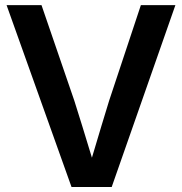

<svg xmlns="http://www.w3.org/2000/svg" viewBox="-20 -748 728 768"><path d="M266.1 0 6.3 -727.5H146L277.3 -345.2Q292 -299.3 309.3 -242.9Q326.7 -186.5 347.7 -117.2Q368.2 -186.5 385.3 -242.9Q402.3 -299.3 416.5 -345.2L543.5 -727.5H681.6L426.8 0Z"/></svg>

Font: Inter Display SemiBold
Style: Regular
Weight: 600
Designer: Rasmus Andersson
Foundry: rsms
Version: Version 4.001;git-9221beed3